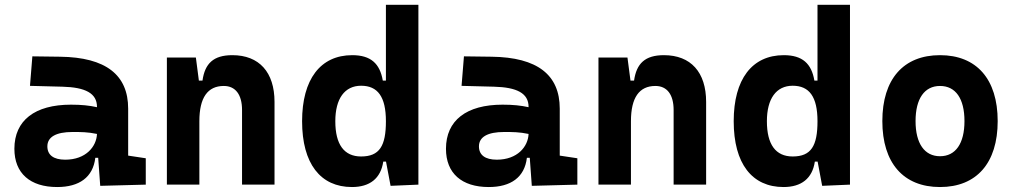

<svg xmlns="http://www.w3.org/2000/svg" viewBox="-20 -752 4142 782"><path d="M388.2 4.9 573.7 0V-107.4L502 -118.2V-309.6C502 -446.3 412.1 -518.6 224.6 -521L111.8 -522.5L102.1 -402.3L234.4 -398.9C327.6 -396.5 375 -372.1 375 -316.9V-315.4C343.8 -322.3 312 -325.7 269 -325.7C122.1 -325.7 38.6 -261.7 38.6 -146C38.6 -46.4 102.5 9.8 212.9 9.8C302.7 9.8 358.9 -29.8 368.2 -109.4H379.9ZM375 -206.5C373 -154.8 329.6 -101.6 245.6 -101.6C198.2 -101.6 172.9 -120.6 172.9 -155.8C172.9 -194.3 208.5 -214.4 275.4 -214.4C309.6 -214.4 337.4 -214.4 375 -206.5Z M965.8 0H1098.1V-336.9C1098.1 -458 1035.6 -527.3 926.3 -527.3C849.1 -527.3 814.5 -493.2 804.7 -423.8H790L777.8 -517.6H659.7V0H792V-258.3C792 -354.5 825.7 -401.9 891.6 -401.9C939 -401.9 965.8 -366.7 965.8 -304.2Z M1413.6 9.8C1485.8 9.8 1530.8 -24.9 1541 -93.8H1552.2L1570.8 4.9L1684.1 0V-732.4H1551.8V-423.8H1539.1C1527.3 -493.2 1490.2 -527.3 1414.6 -527.3C1285.2 -527.3 1210.4 -429.2 1210.4 -258.3C1210.4 -85.4 1285.2 9.8 1413.6 9.8ZM1551.8 -258.3C1551.8 -157.7 1525.9 -114.7 1450.7 -114.7C1381.8 -114.7 1345.7 -163.1 1345.7 -258.3C1345.7 -350.1 1383.8 -402.8 1450.7 -402.8C1518.1 -402.8 1551.8 -358.4 1551.8 -258.3Z M2146 4.9 2331.5 0V-107.4L2259.8 -118.2V-309.6C2259.8 -446.3 2169.9 -518.6 1982.4 -521L1869.6 -522.5L1859.9 -402.3L1992.2 -398.9C2085.4 -396.5 2132.8 -372.1 2132.8 -316.9V-315.4C2101.6 -322.3 2069.8 -325.7 2026.9 -325.7C1879.9 -325.7 1796.4 -261.7 1796.4 -146C1796.4 -46.4 1860.4 9.8 1970.7 9.8C2060.5 9.8 2116.7 -29.8 2126 -109.4H2137.7ZM2132.8 -206.5C2130.9 -154.8 2087.4 -101.6 2003.4 -101.6C1956.1 -101.6 1930.7 -120.6 1930.7 -155.8C1930.7 -194.3 1966.3 -214.4 2033.2 -214.4C2067.4 -214.4 2095.2 -214.4 2132.8 -206.5Z M2723.6 0H2856V-336.9C2856 -458 2793.5 -527.3 2684.1 -527.3C2606.9 -527.3 2572.3 -493.2 2562.5 -423.8H2547.9L2535.6 -517.6H2417.5V0H2549.8V-258.3C2549.8 -354.5 2583.5 -401.9 2649.4 -401.9C2696.8 -401.9 2723.6 -366.7 2723.6 -304.2Z M3171.4 9.8C3243.7 9.8 3288.6 -24.9 3298.8 -93.8H3310.1L3328.6 4.9L3441.9 0V-732.4H3309.6V-423.8H3296.9C3285.2 -493.2 3248 -527.3 3172.4 -527.3C3043 -527.3 2968.3 -429.2 2968.3 -258.3C2968.3 -85.4 3043 9.8 3171.4 9.8ZM3309.6 -258.3C3309.6 -157.7 3283.7 -114.7 3208.5 -114.7C3139.6 -114.7 3103.5 -163.1 3103.5 -258.3C3103.5 -350.1 3141.6 -402.8 3208.5 -402.8C3275.9 -402.8 3309.6 -358.4 3309.6 -258.3Z M3808.6 9.8C3957.5 9.8 4043.5 -87.9 4043.5 -258.8C4043.5 -429.7 3957.5 -527.3 3808.6 -527.3C3659.7 -527.3 3573.7 -429.7 3573.7 -258.8C3573.7 -87.9 3659.7 9.8 3808.6 9.8ZM3808.6 -115.7C3745.6 -115.7 3709 -167.5 3709 -258.8C3709 -350.6 3745.6 -401.9 3808.6 -401.9C3872.1 -401.9 3908.2 -350.6 3908.2 -258.8C3908.2 -167.5 3872.1 -115.7 3808.6 -115.7Z"/></svg>

Font: Cascadia Code
Style: Bold
Weight: 700
Monospace: yes
Designer: Aaron Bell
Foundry: Saja Typeworks
Version: Version 2404.023